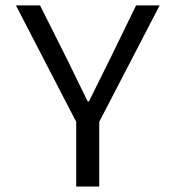

<svg xmlns="http://www.w3.org/2000/svg" viewBox="-20 -680 640 700"><path d="M257.8 0V-235.8L38.1 -660.2H126L225.1 -462.9Q236.3 -439.9 261 -389.2Q285.6 -338.4 299.8 -310.1H304.2Q318.4 -338.9 344.2 -390.9Q370.1 -442.9 380.9 -464.8L476.1 -660.2H562L341.8 -235.8V0Z"/></svg>

Font: Office Code Pro D
Style: Regular
Weight: 400
Designer: Nathan Rutzky & Paul D. Hunt
Foundry: Adobe Systems Incorporated
Version: Version 1.004;PS 001.004;hotconv 1.0.70;makeotf.lib2.5.58329